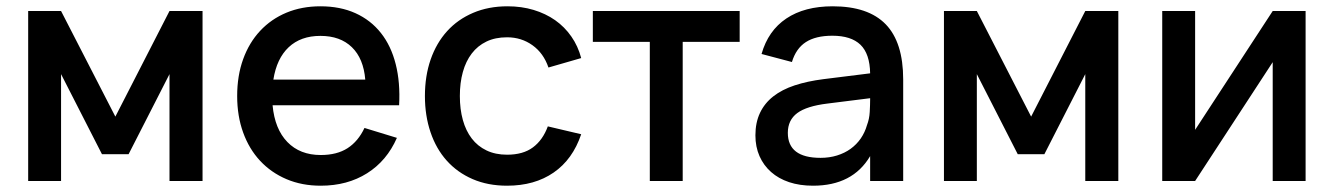

<svg xmlns="http://www.w3.org/2000/svg" viewBox="-20 -575 4238 610"><path d="M69.5 0V-540H174L346.5 -204.5L518.5 -540H623.5V0H518.5V-339.5L388.5 -85H304L174 -339.5V0Z M999 -82.5Q1050.5 -82.5 1084.2 -104.2Q1118 -126 1138 -168.5L1241 -137Q1209 -64 1146.2 -24.5Q1083.5 15 999 15Q939 15 890.2 -5.8Q841.5 -26.5 806.5 -64Q771.5 -101.5 752.5 -154Q733.5 -206.5 733.5 -270Q733.5 -334.5 752.5 -387Q771.5 -439.5 806.5 -477Q841.5 -514.5 890.2 -534.8Q939 -555 998 -555Q1061 -555 1109.5 -533Q1158 -511 1190.2 -470.2Q1222.5 -429.5 1237.2 -371.2Q1252 -313 1248 -240.5H846Q853 -165 893 -123.8Q933 -82.5 999 -82.5ZM1140.5 -322Q1135 -389 1098 -425Q1061 -461 998 -461Q935.5 -461 897.2 -425Q859 -389 848.5 -322Z M1591 15Q1530 15 1481.5 -6Q1433 -27 1399.2 -64.8Q1365.5 -102.5 1347.8 -155Q1330 -207.5 1330 -270Q1330 -333.5 1348.2 -386Q1366.5 -438.5 1400.5 -476Q1434.5 -513.5 1483.2 -534.2Q1532 -555 1592.5 -555Q1637 -555 1675.2 -543.5Q1713.5 -532 1743.8 -510.8Q1774 -489.5 1795.2 -459Q1816.5 -428.5 1826.5 -390.5L1722.5 -360.5Q1707 -406 1671.8 -431.2Q1636.5 -456.5 1591 -456.5Q1553.5 -456.5 1525.5 -443Q1497.5 -429.5 1478.8 -405Q1460 -380.5 1450.5 -346.2Q1441 -312 1441 -270Q1441 -228 1450.5 -193.8Q1460 -159.5 1478.8 -135Q1497.5 -110.5 1525.8 -97Q1554 -83.5 1591 -83.5Q1642 -83.5 1673.2 -106.8Q1704.5 -130 1720.5 -173.5L1826.5 -148.5Q1799.5 -68.5 1739 -26.8Q1678.5 15 1591 15Z M2044.5 0V-442H1863.5V-540H2330V-442H2149V0Z M2625.5 -555Q2738.5 -555 2794 -497.8Q2849.5 -440.5 2849.5 -322.5V0H2744.5V-79Q2689 15 2563 15Q2521 15 2487.2 3.8Q2453.5 -7.5 2429.8 -28.5Q2406 -49.5 2393 -79Q2380 -108.5 2380 -145Q2380 -185.5 2394.5 -216.2Q2409 -247 2436.8 -268.8Q2464.5 -290.5 2504.8 -303.8Q2545 -317 2596 -323.5L2744.5 -342Q2743.5 -404 2713.8 -432.8Q2684 -461.5 2624.5 -461.5Q2571.5 -461.5 2540.2 -441.2Q2509 -421 2496 -378L2399.5 -403.5Q2420.5 -477.5 2478.2 -516.2Q2536 -555 2625.5 -555ZM2609 -246Q2543 -238 2513 -215.8Q2483 -193.5 2483 -153Q2483 -73.5 2587 -73.5Q2615 -73.5 2639.2 -81Q2663.5 -88.5 2682.5 -102.2Q2701.5 -116 2714.8 -135.2Q2728 -154.5 2734.5 -177.5Q2742 -197 2743.2 -219.2Q2744.5 -241.5 2744.5 -259.5V-263Z M2979 0V-540H3083.5L3256 -204.5L3428 -540H3533V0H3428V-339.5L3298 -85H3213.5L3083.5 -339.5V0Z M4128 -540V0H4023.5V-377.5L3777 0H3672.5V-540H3777V-162.5L4023.5 -540Z"/></svg>

Font: Vela Sans SemBd
Style: Regular
Weight: 600
Designer: Principal design: Mikhail Sharanda - project Manrope.
Design modification: Ravid Balaliev
Foundry: Mikhail Sharanda
Version: Version 1.001